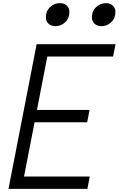

<svg xmlns="http://www.w3.org/2000/svg" viewBox="-20 -1197 752 1217"><path d="M562.5 -1087.9Q562.5 -1127 589.2 -1152Q615.9 -1177.1 651.7 -1177.1Q679 -1177.1 695.3 -1161.5Q711.6 -1145.8 711.6 -1120.4Q711.6 -1081.4 685.2 -1056.3Q658.9 -1031.2 623 -1031.2Q595.7 -1031.2 579.1 -1046.9Q562.5 -1062.5 562.5 -1087.9ZM270.8 -1087.9Q270.8 -1127 297.5 -1152Q324.2 -1177.1 360 -1177.1Q387.4 -1177.1 403.6 -1161.5Q419.9 -1145.8 419.9 -1120.4Q419.9 -1081.4 393.6 -1056.3Q367.2 -1031.2 331.4 -1031.2Q304 -1031.2 287.4 -1046.9Q270.8 -1062.5 270.8 -1087.9ZM212.2 -916.7H712.2L696.6 -838.5H279.9L214.2 -500H547.5L532.6 -421.9H199.2L132.2 -78.1H548.8L533.9 0H33.9Z"/></svg>

Font: TypoPRO Monoid
Style: Italic
Weight: 400
Width: 4
Italic angle: -11°
Monospace: yes
Version: Version 0.61